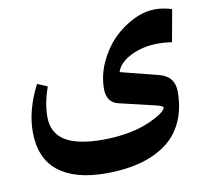

<svg xmlns="http://www.w3.org/2000/svg" viewBox="-75 -460 908 830"><g transform="rotate(-10 379.0 -45.0)"><path d="M337.9 139.6Q390.1 139.6 437.7 131.8Q485.4 124 517.1 112.5Q548.8 101.1 573 88.1Q597.2 75.2 608.2 64.9Q619.1 54.7 619.6 48.8Q620.1 41 592.3 34.2L431.2 -3.9Q379.9 -15.6 379.9 -76.2Q379.9 -133.8 405 -189.7Q430.2 -245.6 469.7 -286.1Q509.3 -326.7 559.1 -351.6Q608.9 -376.5 656.7 -376.5Q692.4 -376.5 730 -364.7L704.6 -223.6L681.6 -226.6Q663.6 -228.5 645 -228.5Q576.7 -228.5 523.7 -201.9Q470.7 -175.3 459 -135.7L624 -93.8Q691.9 -77.1 691.9 -9.8Q691.9 66.4 665 123.8Q638.2 181.2 588.9 216.1Q539.6 251 474.4 268.1Q409.2 285.2 327.6 285.2Q189.9 285.2 117.2 227.5Q44.4 169.9 44.4 53.2Q44.4 -42 98.6 -147.5L142.6 -128.9Q117.7 -59.6 117.7 1Q117.7 70.8 171.6 105.2Q225.6 139.6 337.9 139.6Z"/></g></svg>

Font: Parastoo FD
Style: Bold-FD
Weight: 700
Foundry: Saber Rastikerdar (saber.rastikerdar@gmail.com)
Version: Version 2.0.1